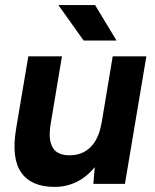

<svg xmlns="http://www.w3.org/2000/svg" viewBox="-20 -721 609 753"><path d="M346 0 354 -92 422 -500H554L470 0ZM43 -215 91 -500H223L180 -243ZM180 -243Q171 -193 178 -164.5Q185 -136 204 -124Q223 -112 250 -112Q302 -111 335 -144Q368 -177 378 -238L422 -237Q409 -157 376.5 -101.5Q344 -46 297.5 -17Q251 12 194 12Q103 12 63.5 -44Q24 -100 43 -215ZM308 -562 209 -701H353L437 -562Z"/></svg>

Font: Figtree Light
Style: Bold Italic
Weight: 700
Italic angle: -9.5°
Version: Version 2.000